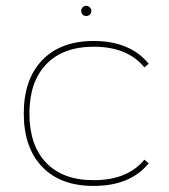

<svg xmlns="http://www.w3.org/2000/svg" viewBox="-20 -627 573 650"><path d="M297.9 2.4H296.4Q183.6 2.4 121.6 -63.5Q60.5 -128.4 60.5 -242.7Q60.5 -357.4 121.6 -421.9Q184.1 -488.3 297.9 -488.3Q420.9 -487.8 483.4 -411.1L468.8 -398.9Q411.6 -468.8 297.9 -468.8Q192.4 -468.8 135.3 -408.2Q79.6 -349.1 79.6 -242.7Q79.6 -136.2 135.3 -77.1Q191.9 -17.1 296.4 -17.1H297.9Q411.6 -17.1 468.8 -86.4L483.4 -74.2Q420.9 2.4 297.9 2.4ZM284.2 -602.1Q289.1 -597.2 289.1 -589.8Q289.1 -583 284.2 -577.6Q278.8 -572.8 272 -572.8Q264.6 -572.8 259.8 -577.6Q254.9 -583 254.9 -589.8Q254.9 -597.2 259.8 -602.1Q264.6 -607.4 272 -607.4Q278.8 -607.4 284.2 -602.1Z"/></svg>

Font: Fortheenas_01
Style: Regular
Weight: 100
Designer: Situjuh Nazara
Version: Version 1.10 September 8, 2014